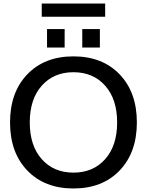

<svg xmlns="http://www.w3.org/2000/svg" viewBox="-20 -1060 834 1090"><path d="M447 -790V-895H547V-790ZM247 -790V-895H347V-790ZM217 -965V-1040H577V-965ZM135 -638Q233 -740 397 -740Q561 -740 659 -638Q757 -536 757 -365Q757 -194 659 -92Q561 10 397 10Q233 10 135 -92Q37 -194 37 -365Q37 -536 135 -638ZM217 -156.5Q285 -80 397 -80Q509 -80 577 -156.5Q645 -233 645 -365Q645 -497 577 -573.5Q509 -650 397 -650Q285 -650 217 -573.5Q149 -497 149 -365Q149 -233 217 -156.5Z"/></svg>

Font: Mplus 1p Medium
Style: Regular
Weight: 500
Version: Version 1.061